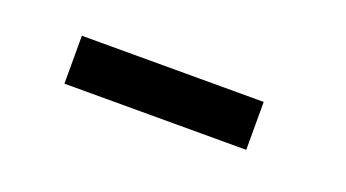

<svg xmlns="http://www.w3.org/2000/svg" viewBox="-25 -777 461 256"><g transform="rotate(20 205.5 -649.0)"><path d="M64 -615V-683H322V-615Z"/></g></svg>

Font: Piazzolla Medium
Style: Regular
Weight: 500
Designer: Juan Pablo del Peral
Foundry: Huerta Tipografica
Version: Version 1.330